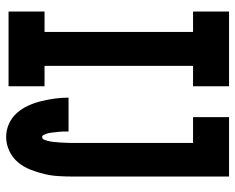

<svg xmlns="http://www.w3.org/2000/svg" viewBox="-92 -684 783 640"><g transform="rotate(90 300.0 -363.5)"><path d="M18 0V-120H86V-615H18V-735H267V-615H199V-120H267V0ZM436 8Q413 8 392 -1.5Q371 -11 356 -28Q341 -45 331.5 -66Q322 -87 316.5 -109.5Q311 -132 308 -154.5Q305 -177 305 -200H418Q418 -195 418 -190.5Q418 -186 418 -181.5Q418 -177 418.5 -172Q419 -167 419.5 -162.5Q420 -158 420.5 -153.5Q421 -149 421.5 -144Q422 -139 423 -134.5Q424 -130 425.5 -125.5Q427 -121 429.5 -116.5Q432 -112 436 -112Q442 -112 444.5 -117.5Q447 -123 448.5 -128.5Q450 -134 451 -139Q452 -144 452.5 -149.5Q453 -155 453.5 -160.5Q454 -166 454.5 -171.5Q455 -177 455 -182.5Q455 -188 455.5 -193.5Q456 -199 456 -204.5Q456 -210 456 -215V-615H370V-735H568V-215Q568 -191 566.5 -166.5Q565 -142 559.5 -119Q554 -96 545 -73Q536 -50 520.5 -31.5Q505 -13 482.5 -2.5Q460 8 436 8Z"/></g></svg>

Font: Iosevka Curly Slab HvEx
Style: Regular
Weight: 900
Width: 7
Monospace: yes
Designer: Belleve Invis
Foundry: Belleve Invis
Version: Version 11.1.0; ttfautohint (v1.8.3)